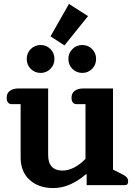

<svg xmlns="http://www.w3.org/2000/svg" viewBox="-20 -942 689 977"><path d="M237 -757 331 -922 428 -860 308 -711ZM116 -642Q116 -672 136.5 -692.5Q157 -713 187 -713Q216 -713 236.5 -692.5Q257 -672 257 -642Q257 -612 236.5 -591.5Q216 -571 187 -571Q157 -571 136.5 -591.5Q116 -612 116 -642ZM328 -642Q328 -672 348.5 -692.5Q369 -713 399 -713Q428 -713 448.5 -692.5Q469 -672 469 -642Q469 -612 448.5 -591.5Q428 -571 399 -571Q369 -571 348.5 -591.5Q328 -612 328 -642ZM85 -140V-412H41Q14 -412 14 -445Q14 -468 30.5 -480Q47 -492 76 -492H225V-153Q225 -74 299 -74Q328 -74 359 -90.5Q390 -107 415 -134V-412H371Q344 -412 344 -445Q344 -468 360.5 -480Q377 -492 406 -492H555V-79L591 -61Q614 -50 623 -41.5Q632 -33 632 -19Q632 -9 628 -4.5Q624 0 614 0H421V-55H417Q380 -23 338 -4Q296 15 251 15Q177 15 131 -26.5Q85 -68 85 -140Z"/></svg>

Font: Maitree
Style: Bold
Weight: 700
Designer: CadsonDemak Team
Foundry: CadsonDemak
Version: Version 1.002